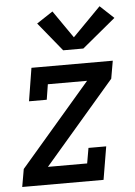

<svg xmlns="http://www.w3.org/2000/svg" viewBox="-55 -821 609 863"><g transform="rotate(-5 250.0 -389.5)"><path d="M10 0 24 -80 342 -450H165L154 -381H74L98 -530H465L451 -450L133 -80H310L322 -149H402L377 0ZM247 -596 141 -726 214 -774 300 -650 427 -779 489 -721 338 -596Z"/></g></svg>

Font: Iosevka Slab Medium Oblique
Style: Regular
Weight: 500
Italic angle: -9°
Monospace: yes
Designer: Belleve Invis
Foundry: Belleve Invis
Version: Version 11.1.1; ttfautohint (v1.8.3)